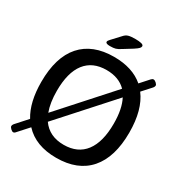

<svg xmlns="http://www.w3.org/2000/svg" viewBox="-197 -1019 1125 1177"><g transform="rotate(30 365.5 -430.0)"><path d="M308 -751Q278 -751 278 -764Q278 -772 290 -784L344 -842Q357 -857 373.5 -862Q390 -867 423 -867Q449 -867 465 -863Q481 -859 481 -849Q481 -842 474 -834Q467 -826 444 -811L381 -772Q361 -759 347 -755Q333 -751 308 -751ZM75 -7Q67 3 59 3Q51 3 40.5 -7Q30 -17 30 -25Q30 -32 37 -41L108 -120Q54 -208 54 -351Q54 -526 134 -616.5Q214 -707 365 -707Q496 -707 574 -640L627 -699Q635 -708 643 -708Q652 -708 662.5 -698.5Q673 -689 673 -681Q673 -674 666 -665L609 -602Q677 -512 677 -351Q677 -177 597 -85Q517 7 365 7Q219 7 140 -79ZM164 -351Q164 -267 186 -208L504 -562Q453 -614 365 -614Q267 -614 215.5 -547.5Q164 -481 164 -351ZM365 -85Q464 -85 515.5 -153Q567 -221 567 -351Q567 -455 534 -518L211 -159Q263 -85 365 -85Z"/></g></svg>

Font: Asap Medium
Style: Regular
Weight: 500
Designer: Pablo Cosgaya
Foundry: Omnibus-Type
Version: Version 3.001; ttfautohint (v1.8.3)